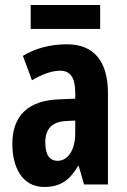

<svg xmlns="http://www.w3.org/2000/svg" viewBox="-20 -733 504 763"><path d="M378 -713H102V-618H378ZM246 -557C180 -557 120 -541 71 -511L107 -414C151 -440 188 -452 219 -452C261 -452 279 -423 279 -363V-341L211 -338C94 -333 29 -275 29 -161C29 -73 65 10 156 10C220 10 257 -17 290 -73H293L314 0H409V-362C409 -491 352 -557 246 -557ZM242 -252 279 -254V-204C279 -137 250 -94 209 -94C177 -94 160 -118 160 -167C160 -221 187 -249 242 -252Z"/></svg>

Font: Noto Sans Ethiopic ExtraCondensed
Style: Bold
Weight: 700
Width: 2
Designer: Monotype Design Team
Foundry: Monotype Imaging Inc.
Version: Version 2.102